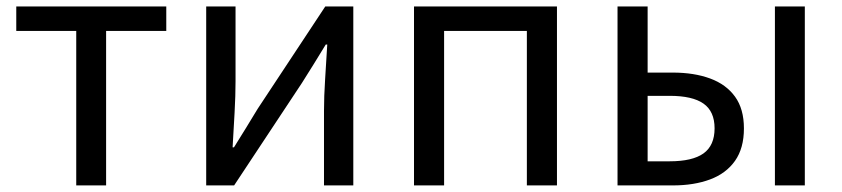

<svg xmlns="http://www.w3.org/2000/svg" viewBox="-20 -563 2556 583"><path d="M211.5 0V-469H29.4V-543.4H484.9V-469H302.2V0Z M606.1 0V-543.4H695.2V-316.1Q695.2 -273.5 692.3 -220.9Q689.4 -168.3 686.3 -115.7H690.5Q706.3 -141.1 726.8 -174.2Q747.4 -207.3 762.2 -232.3L967.7 -543.4H1052.8V0H963.8V-226.7Q963.8 -269.9 967.2 -322.5Q970.5 -375.1 973.7 -427.7H969.1Q953.9 -402.7 933.2 -369.2Q912.6 -335.7 896.8 -311.1L690.9 0Z M1237.1 0V-543.4H1671.2V0H1579.8V-469H1328.5V0Z M1855.1 0V-543.4H1946.5V-342.6H2022.8Q2087.5 -342.6 2136.2 -324.7Q2184.9 -306.8 2211.9 -269.5Q2238.9 -232.2 2238.9 -173Q2238.9 -113 2211.9 -74.7Q2184.9 -36.4 2136.2 -18.2Q2087.5 0 2022.8 0ZM1946.5 -73.2H2013.3Q2082.6 -73.2 2116.2 -97.2Q2149.8 -121.3 2149.8 -173.4Q2149.8 -224.7 2116.2 -248.4Q2082.6 -272 2013.3 -272H1946.5ZM2333 0V-543.4H2423.8V0Z"/></svg>

Font: Noto Sans TC
Style: Regular
Weight: 100
Designer: Ryoko NISHIZUKA 西塚涼子 (kana, bopomofo & ideographs); Paul D. Hunt (Latin, Greek & Cyrillic); Sandoll Communications 산돌커뮤니
Foundry: Adobe
Version: Version 2.004;hotconv 1.0.118;makeotfexe 2.5.65603